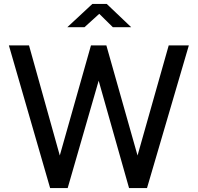

<svg xmlns="http://www.w3.org/2000/svg" viewBox="-20 -953 1001 973"><path d="M552 -815H645L521 -933H448L321 -815H408L483 -883ZM937 -723H835L677 -165L519 -723H441L283 -165L127 -723H25L234 0H323L480 -544L634 0H725Z"/></svg>

Font: United Sans Medium
Style: Regular
Weight: 500
Designer: Pablo Impallari, Rodrigo Fuenzalida (Modified by Dan O. Williams)
Version: Version 1.000;PS 001.000;hotconv 1.0.88;makeotf.lib2.5.64775